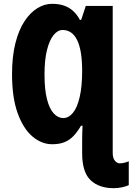

<svg xmlns="http://www.w3.org/2000/svg" viewBox="-20 -745 694 1005"><path d="M252 -725Q291 -725 318.5 -714.5Q346 -704 365.5 -685Q385 -666 398 -641H405L429 -714H570V55Q570 83 581.5 96.5Q593 110 606 110Q621 110 634.5 106Q648 102 654 99V224Q643 230 620.5 235Q598 240 575 240Q498 240 454 198Q410 156 410 57V29Q410 6 410 -11.5Q410 -29 410.5 -47Q411 -65 412 -87H404Q386 -56 366 -34.5Q346 -13 319 -1.5Q292 10 253 10Q198 10 150 -30.5Q102 -71 72.5 -152.5Q43 -234 43 -357Q43 -449 60.5 -518.5Q78 -588 108 -633.5Q138 -679 175.5 -702Q213 -725 252 -725ZM308 -588Q282 -588 260.5 -561.5Q239 -535 226 -483.5Q213 -432 213 -355Q213 -276 226 -225.5Q239 -175 261.5 -151Q284 -127 311 -127Q339 -127 361.5 -154Q384 -181 397 -236.5Q410 -292 410 -374V-375Q410 -425 404 -464.5Q398 -504 385.5 -531.5Q373 -559 353.5 -573.5Q334 -588 308 -588Z"/></svg>

Font: Noto Sans Display Condensed ExtraBold
Style: Regular
Weight: 800
Width: 3
Designer: Monotype Design Team
Foundry: Monotype Imaging Inc.
Version: Version 2.003